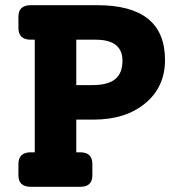

<svg xmlns="http://www.w3.org/2000/svg" viewBox="-20 -720 695 740"><path d="M355 -700Q616 -700 616 -489Q616 -385 540 -322Q464 -259 341 -259H274V-133H289Q336 -133 336 -88V-44Q336 0 289 0H99Q51 0 51 -44V-88Q51 -133 99 -133H114V-567H99Q51 -567 51 -612V-656Q51 -700 99 -700ZM336 -392Q396 -392 424 -415Q452 -438 452 -486Q452 -567 349 -567H274V-392Z"/></svg>

Font: Solway ExtraBold
Style: Regular
Weight: 800
Designer: Mariya V. Pigoulevskaya
Foundry: The Northern Block Ltd.
Version: Version 1.000;hotconv 1.0.109;makeotfexe 2.5.65596